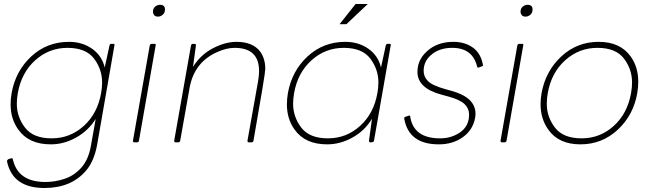

<svg xmlns="http://www.w3.org/2000/svg" viewBox="-20 -711 3255 959"><path d="M202 228Q43 228 15 95Q15 86 26 82.5Q37 79 39 79Q43 79 44 84Q69 198 207 198Q255 198 303 182Q351 166 386.5 126Q422 86 434 17.5Q446 -51 458 -117Q422 -59 361 -24.5Q300 10 234 10Q124 10 72 -63Q33 -116 33 -190Q33 -217 38 -246Q58 -357 136.5 -429.5Q215 -502 325 -502Q391 -502 440 -467.5Q489 -433 503 -374L527 -484Q529 -492 535 -492H547Q552 -492 552 -487L465 13Q450 94 410 141Q336 228 202 228ZM238 -20Q330 -20 398.5 -82Q467 -144 485 -246Q490 -274 490 -299Q490 -365 449.5 -418.5Q409 -472 317 -472Q225 -472 156 -410Q87 -348 69 -246Q64 -218 64 -193Q64 -127 105 -73.5Q146 -20 238 -20Z M769 -628Q756 -628 750 -635.5Q744 -643 744 -652Q744 -669 755 -678Q766 -687 779 -687Q804 -687 804 -664Q804 -647 793 -637.5Q782 -628 769 -628ZM665 0H651Q644 0 644 -8L728 -484Q730 -492 738 -492H752Q758 -492 758 -487L674 -8Q673 -1 665 0Z M1237 0H1223Q1216 0 1216 -8L1269 -305Q1274 -333 1274 -356Q1274 -472 1152 -472Q1112 -472 1065 -451Q949 -400 926.5 -269.5Q904 -139 880 -8Q879 -1 871 0H857Q850 0 850 -8L934 -484Q936 -492 944 -492Q959 -492 959 -487L944 -377Q983 -439 1044.5 -470.5Q1106 -502 1161 -502Q1242 -502 1279 -454Q1305 -419 1305 -366Q1305 -343 1246 -8Q1245 -1 1237 0Z M1618 -20Q1710 -20 1778.5 -82Q1847 -144 1865 -246Q1870 -274 1870 -299Q1870 -365 1829.5 -418.5Q1789 -472 1697 -472Q1605 -472 1536 -410Q1467 -348 1449 -246Q1444 -218 1444 -193Q1444 -127 1485 -73.5Q1526 -20 1618 -20ZM1614 10Q1504 10 1452 -63Q1413 -116 1413 -190Q1413 -217 1418 -246Q1438 -357 1516.5 -429.5Q1595 -502 1705 -502Q1771 -502 1820 -467.5Q1869 -433 1883 -374L1907 -484Q1909 -492 1915 -492H1927Q1932 -492 1932 -487L1848 -8Q1847 0 1830 0Q1823 0 1823 -8L1838 -118Q1803 -59 1741.5 -24.5Q1680 10 1614 10ZM1710 -590H1676L1756 -691H1817Z M2172 10Q2021 10 1999 -119V-123Q1999 -127 2024 -134Q2029 -134 2029 -128Q2046 -20 2178 -20Q2231 -20 2272 -46Q2323 -77 2323 -139Q2323 -169 2300.5 -191Q2278 -213 2219 -229L2186 -238Q2065 -270 2065 -352Q2065 -420 2126 -466Q2174 -502 2245 -502Q2301 -502 2341 -474Q2381 -446 2392 -388L2393 -384Q2392 -380 2368 -373Q2364 -373 2363 -379Q2340 -472 2239 -472Q2182 -472 2144 -445Q2096 -411 2096 -357Q2096 -328 2117.5 -306Q2139 -284 2207 -265L2236 -257Q2355 -224 2355 -143Q2355 -133 2353 -122Q2342 -62 2292 -26Q2242 10 2172 10Z M2605 -628Q2592 -628 2586 -635.5Q2580 -643 2580 -652Q2580 -669 2591 -678Q2602 -687 2615 -687Q2640 -687 2640 -664Q2640 -647 2629 -637.5Q2618 -628 2605 -628ZM2501 0H2487Q2480 0 2480 -8L2564 -484Q2566 -492 2574 -492H2588Q2594 -492 2594 -487L2510 -8Q2509 -1 2501 0Z M2879 10Q2771 10 2719 -63Q2680 -117 2680 -191Q2680 -217 2685 -246Q2705 -356 2783.5 -429Q2862 -502 2970 -502Q3078 -502 3130 -429Q3168 -376 3168 -303Q3168 -276 3163 -246Q3144 -136 3065.5 -63Q2987 10 2879 10ZM2885 -20Q2977 -20 3045.5 -82Q3114 -144 3132 -246Q3137 -274 3137 -299Q3137 -365 3096.5 -418.5Q3056 -472 2964 -472Q2872 -472 2803 -410Q2734 -348 2716 -246Q2711 -218 2711 -193Q2711 -127 2752 -73.5Q2793 -20 2885 -20Z"/></svg>

Font: YamahaIndonesia935. App Thin
Style: Italic
Weight: 100
Italic angle: -10°
Designer: Dalton Maag Ltd
Foundry: Dalton Maag Ltd
Version: Version 1.002; January 01, 2024; Regular/Italic